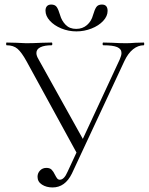

<svg xmlns="http://www.w3.org/2000/svg" viewBox="-20 -812 654 844"><path d="M145 -35Q145 -51 156 -62.5Q167 -74 184 -74Q199 -74 207 -66Q215 -58 222 -43Q227 -33 231.5 -27.5Q236 -22 243 -22Q262 -22 277 -57L506 -550Q514 -568 514 -579Q514 -597 495 -605Q476 -613 434 -613Q431 -613 431 -619Q431 -625 434 -625L474 -624Q508 -622 535 -622Q551 -622 575 -624L612 -625Q614 -625 614 -619Q614 -613 612 -613Q587 -613 565 -595.5Q543 -578 527 -544L296 -49Q266 12 211 12Q184 12 164.5 -0.5Q145 -13 145 -35ZM9 -613Q7 -613 7 -619Q7 -625 9 -625L52 -624Q82 -622 95 -622Q124 -622 164 -624L207 -625Q210 -625 210 -619Q210 -613 207 -613Q176 -613 158 -604.5Q140 -596 140 -579Q140 -567 149 -552L351 -189L323 -129L97 -542Q75 -582 57 -597.5Q39 -613 9 -613ZM389 -746Q396 -770 403.5 -781Q411 -792 428 -792Q453 -792 453 -764Q453 -741 433.5 -720Q414 -699 382 -686.5Q350 -674 316 -674Q281 -674 249.5 -687Q218 -700 199 -721Q180 -742 180 -765Q180 -778 186.5 -785Q193 -792 205 -792Q222 -792 229.5 -781Q237 -770 244 -746Q251 -721 268.5 -703Q286 -685 315 -685Q343 -685 362.5 -702Q382 -719 389 -746Z"/></svg>

Font: Cormorant SC Light
Style: Regular
Weight: 300
Designer: Christian Thalmann (Catharsis Fonts)
Foundry: Catharsis Fonts
Version: Version 4.000